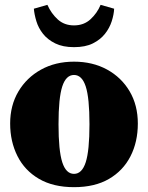

<svg xmlns="http://www.w3.org/2000/svg" viewBox="-20 -758 612 794"><path d="M286 16Q200 16 141 -18.5Q82 -53 52 -113Q22 -173 22 -247Q22 -322 56 -379.5Q90 -437 149.5 -470Q209 -503 286 -503Q363 -503 422.5 -470.5Q482 -438 516 -380.5Q550 -323 550 -247Q550 -171 519.5 -111.5Q489 -52 430.5 -18Q372 16 286 16ZM286 -39Q319 -39 334.5 -87Q350 -135 350 -244Q350 -353 334.5 -400.5Q319 -448 286 -448Q253 -448 237.5 -400.5Q222 -353 222 -244Q222 -135 237.5 -87Q253 -39 286 -39ZM120 -722 176 -738Q192 -702 219 -677.5Q246 -653 286 -653Q327 -653 354.5 -678.5Q382 -704 396 -738L452 -722Q451 -698 442 -670Q433 -642 414 -618Q395 -594 364 -578.5Q333 -563 286 -563Q240 -563 208.5 -578.5Q177 -594 158 -618Q139 -642 130.5 -670Q122 -698 120 -722Z"/></svg>

Font: Source Serif Pro Black
Style: Regular
Weight: 900
Designer: Frank Grießhammer
Foundry: Adobe Systems Incorporated
Version: Version 3.001;hotconv 1.0.111;makeotfexe 2.5.65597